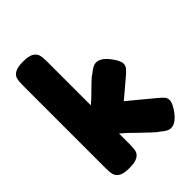

<svg xmlns="http://www.w3.org/2000/svg" viewBox="-226 -878 988 988"><g transform="rotate(-45 268.0 -384.5)"><path d="M521 -101Q521 -77 490 -36Q456 6 426 6Q413 6 400.5 -0.5Q388 -7 373 -20L369 -23L359 -30Q343 -43 289 -95Q240 -144 215 -164V-87Q215 -56 210.5 -39Q206 -22 187 -11Q168 0 127 0Q86 0 67.5 -11.5Q49 -23 44.5 -40Q40 -57 40 -88V-687Q40 -718 44.5 -735.5Q49 -753 68 -764Q87 -775 128 -775Q169 -775 187.5 -763.5Q206 -752 210.5 -734.5Q215 -717 215 -686V-369Q239 -389 270 -420Q306 -456 324 -471L336 -479Q353 -493 365.5 -499.5Q378 -506 391 -506Q421 -506 453 -467Q486 -425 486 -402Q486 -387 477 -375.5Q468 -364 449 -348L350 -264L483 -154Q503 -138 512 -127Q521 -116 521 -101Z"/></g></svg>

Font: Fredoka One
Style: Regular
Weight: 400
Designer: Milena B. Brandão, Ben Nathan
Version: Version 2.000; ttfautohint (v1.5.33-1714) -l 8 -r 50 -G 200 